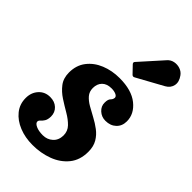

<svg xmlns="http://www.w3.org/2000/svg" viewBox="-268 -875 976 976"><g transform="rotate(45 219.5 -387.5)"><path d="M245.5 -129Q245.5 -160 224.8 -181.5Q204 -203 173 -221Q142 -239 111.2 -259Q80.5 -279 59.5 -306.5Q38.5 -334 38.5 -375Q38.5 -427 66.5 -463.2Q94.5 -499.5 140.5 -518.2Q186.5 -537 241 -537Q327.5 -537 375 -498.8Q422.5 -460.5 422.5 -407.5Q422.5 -373.5 400.5 -352.8Q378.5 -332 343 -332Q315 -332 294.8 -350.5Q274.5 -369 275 -395Q275 -418.5 284.5 -427.8Q294 -437 294.5 -449Q294.5 -459 281.2 -465Q268 -471 249 -471Q216 -471 198 -453Q180 -435 180 -405Q180 -379 195.2 -361.2Q210.5 -343.5 234.8 -329.5Q259 -315.5 286.5 -301Q314 -286.5 338.2 -268.2Q362.5 -250 378 -223.8Q393.5 -197.5 393.5 -159.5Q393.5 -100 361.8 -60.8Q330 -21.5 278.5 -2.2Q227 17 168 17Q114.5 17 70.8 -0.8Q27 -18.5 0.8 -51Q-25.5 -83.5 -25.5 -127.5Q-25.5 -167 -1.8 -193.2Q22 -219.5 59.5 -219.5Q92 -219.5 112.2 -200.5Q132.5 -181.5 132.5 -152Q132 -129.5 124.2 -117.5Q116.5 -105.5 108.8 -99Q101 -92.5 101 -85Q101 -73 120.2 -64Q139.5 -55 170 -55Q201 -55 223 -74.8Q245 -94.5 245.5 -129ZM449.5 -765Q470 -737 464.5 -711Q459 -685 433.5 -671L292.5 -593.5Q282.5 -587.5 275 -595.5L238.5 -633.5Q230 -642.5 238.5 -650.5L346 -770.5Q359.5 -786 379.5 -790Q399.5 -794 418.8 -787.5Q438 -781 449.5 -765Z"/></g></svg>

Font: Besley* Narrow
Style: Bold Italic
Weight: 700
Width: 4
Italic angle: -13°
Designer: Owen Earl
Foundry: indestructible type*
Version: Version 3.000; ttfautohint (v1.8.3)